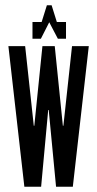

<svg xmlns="http://www.w3.org/2000/svg" viewBox="-20 -713 371 733"><path d="M139 -629 159 -693H177L197 -629H232V-565H201L168 -628L136 -565H104V-629ZM194 0 166 -293H164L137 0H73L12 -537H76L109 -233H111L142 -537H189L220 -233H222L255 -537H319L258 0Z"/></svg>

Font: Commune Nuit Debout
Style: Regular
Weight: 400
Designer: Sébastien Marchal
Foundry: Sébastien Marchal
Version: Version 1.003;PS 1.3;hotconv 1.0.88;makeotf.lib2.5.647800